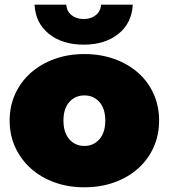

<svg xmlns="http://www.w3.org/2000/svg" viewBox="-20 -787 718 817"><path d="M21 -274Q21 -336 45 -388Q69 -440 111.5 -477.5Q154 -515 212 -536Q270 -557 339 -557Q408 -557 466.5 -536Q525 -515 567.5 -477.5Q610 -440 633.5 -388Q657 -336 657 -274Q657 -212 633.5 -160Q610 -108 567.5 -70Q525 -32 466.5 -11Q408 10 339 10Q270 10 212 -11Q154 -32 111.5 -70Q69 -108 45 -160Q21 -212 21 -274ZM428 -274Q428 -325 403 -353Q378 -381 339 -381Q300 -381 275 -353Q250 -325 250 -274Q250 -223 275 -194.5Q300 -166 339 -166Q378 -166 403 -194.5Q428 -223 428 -274ZM127 -767H262Q264 -739 284.5 -722.5Q305 -706 336 -706Q367 -706 387.5 -722.5Q408 -739 410 -767H545Q541 -689 484 -643Q427 -597 336 -597Q245 -597 188 -643Q131 -689 127 -767Z"/></svg>

Font: CMG Sans Black
Style: Regular
Weight: 900
Designer: Julieta Ulanovsky
Foundry: Julieta Ulanovsky
Version: Version 7.200